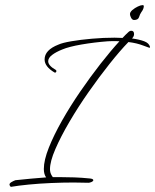

<svg xmlns="http://www.w3.org/2000/svg" viewBox="-20 -706 605 749"><path d="M22 23Q17 18 17 14Q17 9 24.5 4.5Q32 0 40 -3Q70 -6 100 -9Q130 -12 160 -14Q151 -26 151 -47Q151 -81 170.5 -130Q190 -179 222 -235.5Q254 -292 293.5 -349.5Q333 -407 372.5 -457.5Q412 -508 446 -545Q429 -546 416 -545.5Q403 -545 401 -545Q348 -541 298.5 -532.5Q249 -524 223 -513Q198 -503 183 -491.5Q168 -480 168 -467Q168 -450 198 -433Q200 -431 200 -429Q200 -426 198 -424Q196 -422 193 -423Q154 -446 154 -474Q154 -511 208 -532Q223 -539 258 -545Q293 -551 338.5 -555Q384 -559 427 -559Q435 -559 443 -558.5Q451 -558 458 -558Q464 -564 469.5 -570Q475 -576 480 -580Q486 -586 492 -586Q503 -586 503 -573Q503 -564 495 -556Q524 -552 542.5 -545Q561 -538 565 -524V-520Q565 -518 539.5 -528Q514 -538 481 -542Q448 -508 407.5 -457Q367 -406 326 -347.5Q285 -289 251 -231Q217 -173 196 -124.5Q175 -76 175 -46Q175 -32 182 -21Q184 -19 186 -15H216Q242 -15 270 -14Q298 -13 328 -10Q344 -9 344 -3Q344 1 337 4Q330 7 325 7Q312 7 297.5 6.5Q283 6 267 6Q225 6 179 8Q133 10 92 14Q51 18 22 23ZM503 -628Q496 -628 491.5 -636.5Q487 -645 487 -651Q487 -659 496.5 -667Q506 -675 517.5 -680.5Q529 -686 536 -686Q541 -686 541 -682Q541 -678 539 -672Q537 -666 531 -658Q526 -651 522.5 -639.5Q519 -628 503 -628Z"/></svg>

Font: Waterfall
Style: Regular
Weight: 400
Designer: Robert E. Leuschke
Foundry: Robert E. Leuschke
Version: Version 1.010; ttfautohint (v1.8.3)